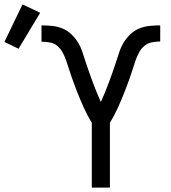

<svg xmlns="http://www.w3.org/2000/svg" viewBox="-157 -850 777 870"><path d="M259 0V-294Q249 -310 240 -327Q231 -344 223 -361.5Q215 -379 207.5 -397Q200 -415 193 -432.5Q186 -450 179.5 -468Q173 -486 166.5 -504Q160 -522 154.5 -540.5Q149 -559 142.5 -577Q136 -595 127 -612Q118 -629 103.5 -641.5Q89 -654 69.5 -657.5Q50 -661 31 -661V-735Q55 -735 79.5 -732.5Q104 -730 126 -721Q148 -712 166 -695Q184 -678 196.5 -657.5Q209 -637 216.5 -614Q224 -591 231.5 -568Q239 -545 247 -522.5Q255 -500 263.5 -477Q272 -454 281 -432Q290 -410 300 -388Q310 -410 319 -432Q328 -454 336.5 -477Q345 -500 353 -522.5Q361 -545 368.5 -568Q376 -591 383.5 -614Q391 -637 403.5 -657.5Q416 -678 434 -695Q452 -712 474 -721Q496 -730 520.5 -732.5Q545 -735 569 -735V-662Q550 -662 530.5 -658Q511 -654 496.5 -641.5Q482 -629 473 -612Q464 -595 457.5 -577Q451 -559 445.5 -540.5Q440 -522 433.5 -504Q427 -486 420.5 -468Q414 -450 407 -432.5Q400 -415 392.5 -397Q385 -379 377 -361.5Q369 -344 360 -327Q351 -310 341 -294V0ZM-73 -629 -137 -660 -55 -830 25 -792Z"/></svg>

Font: Zed Sans Extended
Style: Regular
Weight: 400
Width: 7
Designer: Belleve Invis
Foundry: Belleve Invis
Version: Version 1.0.0; ttfautohint (v1.8.4)